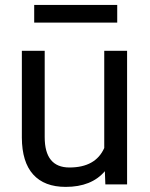

<svg xmlns="http://www.w3.org/2000/svg" viewBox="-20 -729 591 759"><path d="M394.5 -52.2Q341.8 9.8 239.7 9.8Q155.3 9.8 111.1 -39.3Q66.9 -88.4 66.4 -184.6V-528.3H156.7V-187Q156.7 -66.9 254.4 -66.9Q357.9 -66.9 392.1 -144V-528.3H482.4V0H396.5ZM443.4 -639.6H115.2V-709.5H443.4Z"/></svg>

Font: Roboto
Style: Regular
Weight: 400
Designer: Google
Version: Version 2.001047; 2015